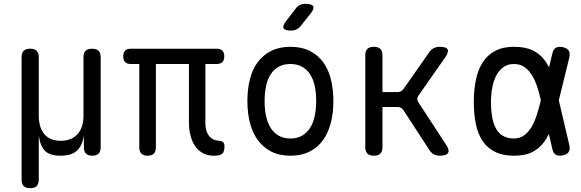

<svg xmlns="http://www.w3.org/2000/svg" viewBox="-20 -805 3040 1005"><path d="M138 180Q115 180 104 169Q93 158 93 135V-505Q93 -528 104 -539Q115 -550 138 -550Q161 -550 172 -539Q183 -528 183 -505V-200Q183 -137 212.5 -102.5Q242 -68 298 -68Q354 -68 385.5 -102.5Q417 -137 417 -200V-505Q417 -528 428 -539Q439 -550 462 -550Q485 -550 496 -539Q507 -528 507 -505V-34Q507 -12 496 -1Q485 10 463 10Q441 10 430 -1Q419 -12 419 -34V-95L417 -85Q409 -40 381 -15Q353 10 297 10Q241 10 216 -15Q191 -40 185 -85L183 -95V135Q183 158 172 169Q161 180 138 180Z M1099 10Q1065 10 1040 -4.5Q1015 -19 999.5 -43Q984 -67 976.5 -98.5Q969 -130 969 -164V-470H796V-34Q796 -12 785.5 -1Q775 10 753 10Q731 10 720 -1Q709 -12 709 -34V-470H665Q645 -470 635 -480Q625 -490 625 -510Q625 -530 635 -540Q645 -550 665 -550H1114Q1134 -550 1144 -540Q1154 -530 1154 -510Q1154 -490 1144 -480Q1134 -470 1114 -470H1055V-158Q1055 -118 1074 -94Q1093 -70 1127 -68Q1141 -67 1148 -60.5Q1155 -54 1155 -40Q1155 -10 1143 0Q1131 10 1099 10Z M1500 10Q1442 10 1400 -11.5Q1358 -33 1330 -71Q1302 -109 1288.5 -161.5Q1275 -214 1275 -276Q1275 -338 1288 -390Q1301 -442 1329 -479.5Q1357 -517 1399.5 -538.5Q1442 -560 1500 -560Q1559 -560 1601.5 -538.5Q1644 -517 1671.5 -479.5Q1699 -442 1712 -390Q1725 -338 1725 -276Q1725 -214 1711.5 -161.5Q1698 -109 1670.5 -71Q1643 -33 1600.5 -11.5Q1558 10 1500 10ZM1500 -80Q1535 -80 1560.5 -94.5Q1586 -109 1602.5 -134.5Q1619 -160 1627 -196.5Q1635 -233 1635 -276Q1635 -319 1627.5 -354.5Q1620 -390 1603.5 -415.5Q1587 -441 1561.5 -455.5Q1536 -470 1500 -470Q1464 -470 1438.5 -455.5Q1413 -441 1396.5 -415.5Q1380 -390 1372.5 -354Q1365 -318 1365 -275Q1365 -232 1373 -196Q1381 -160 1397.5 -134.5Q1414 -109 1439.5 -94.5Q1465 -80 1500 -80ZM1555 -670Q1545 -657 1532 -651Q1519 -645 1503 -645Q1471 -645 1464.5 -657Q1458 -669 1478 -695L1526 -758Q1536 -772 1549 -778.5Q1562 -785 1579 -785Q1613 -785 1619.5 -772Q1626 -759 1605 -733Z M1937 10Q1914 10 1903 -1Q1892 -12 1892 -35V-515Q1892 -538 1903 -549Q1914 -560 1937 -560Q1960 -560 1971 -549Q1982 -538 1982 -515V-323H2060Q2070 -323 2078 -327Q2086 -331 2092 -339L2227 -532Q2237 -546 2250.5 -553Q2264 -560 2281 -560Q2316 -560 2323 -546.5Q2330 -533 2310 -504L2170 -304Q2164 -296 2164 -287.5Q2164 -279 2169 -271L2314 -49Q2334 -20 2325.5 -5Q2317 10 2282 10Q2265 10 2251.5 3Q2238 -4 2228 -19L2092 -228Q2087 -236 2079 -240.5Q2071 -245 2061 -245H1982V-35Q1982 -12 1971 -1Q1960 10 1937 10Z M2960 -46Q2965 -23 2957 -10Q2949 3 2926 8Q2903 13 2889.5 5Q2876 -3 2871 -26L2853 -104Q2843 -83 2831 -66Q2806 -30 2768 -10Q2730 10 2670 10Q2612 10 2571.5 -10Q2531 -30 2506.5 -66.5Q2482 -103 2471 -154.5Q2460 -206 2460 -270Q2460 -334 2471 -387Q2482 -440 2506.5 -478.5Q2531 -517 2571.5 -538.5Q2612 -560 2670 -560Q2730 -560 2768 -541.5Q2806 -523 2831 -490Q2843 -473 2854 -453L2871 -524Q2876 -547 2889.5 -555Q2903 -563 2926 -558Q2949 -553 2957 -540Q2965 -527 2960 -504L2905 -280ZM2811 -280 2810 -285Q2801 -325 2789 -359Q2777 -393 2760.5 -417.5Q2744 -442 2722 -456Q2700 -470 2670 -470Q2639 -470 2616.5 -454.5Q2594 -439 2579 -412Q2564 -385 2557 -348.5Q2550 -312 2550 -270Q2550 -228 2556 -193.5Q2562 -159 2575.5 -133.5Q2589 -108 2612.5 -94Q2636 -80 2670 -80Q2700 -80 2722 -95.5Q2744 -111 2760.5 -137.5Q2777 -164 2788.5 -199.5Q2800 -235 2810 -275Z"/></svg>

Font: Maple Mono Normal
Style: Regular
Weight: 400
Monospace: yes
Designer: subframe7536
Version: Version 7.000